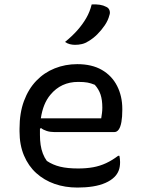

<svg xmlns="http://www.w3.org/2000/svg" viewBox="-20 -833 640 865"><path d="M328 -544Q394 -544 439 -518Q484 -492 507.5 -446Q531 -400 531 -342V-338Q531 -306 527 -283.5Q523 -261 515 -249.5Q507 -238 495 -238H225Q206 -238 190.5 -243Q175 -248 165 -256L160 -253Q160 -245 160 -236V-225Q160 -201 163 -180.5Q166 -160 173 -141.5Q180 -123 191 -108Q218 -90 251 -82Q284 -74 332 -74Q369 -74 399.5 -79.5Q430 -85 458 -98Q486 -111 512 -131H518Q519 -125 520 -118.5Q521 -112 521 -103Q521 -80 514.5 -64Q508 -48 496 -36Q480 -20 455 -9Q430 2 398 7Q366 12 329 12Q273 12 226 -4.5Q179 -21 143.5 -53Q108 -85 88 -132.5Q68 -180 68 -241V-253Q68 -324 88 -378Q108 -432 143.5 -469Q179 -506 226.5 -525Q274 -544 328 -544ZM164 -300H436Q438 -312 439.5 -324Q441 -336 441 -348Q441 -383 433 -407Q425 -431 407 -451Q390 -458 374.5 -461Q359 -464 332 -464Q255 -464 207 -406Q174 -367 164 -300ZM393 -813Q414 -814 430 -811.5Q446 -809 459 -802Q470 -797 473.5 -786Q477 -775 473 -765Q467 -741 452 -719Q437 -697 418.5 -678.5Q400 -660 378 -647Q364 -638 349 -634.5Q334 -631 318 -631Q306 -631 294.5 -634Q283 -637 273 -644Q305 -670 328.5 -696.5Q352 -723 368.5 -751.5Q385 -780 393 -813Z"/></svg>

Font: Code D Ace
Style: Regular
Weight: 400
Version: Version 1.085; ttfautohint (v1.8.4.7-5d5b);Nerd Fonts 3.0.2